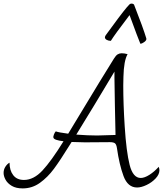

<svg xmlns="http://www.w3.org/2000/svg" viewBox="-83 -1036 906 1067"><path d="M803 -90Q803 -67 782 -44.5Q761 -22 731.5 -8Q702 6 679 6Q627 6 603.5 -57.5Q580 -121 567 -212Q564 -233 556 -239.5Q548 -246 527 -246L389 -245Q359 -245 315 -247L303 -228Q251 -144 216.5 -97.5Q182 -51 139 -20Q96 11 43 11Q6 11 -17.5 -3Q-41 -17 -52 -37Q-63 -57 -63 -75Q-63 -94 -53 -109.5Q-43 -125 -30 -132Q-30 -89 -9.5 -62.5Q11 -36 50 -36Q104 -36 153 -88.5Q202 -141 270 -251Q217 -257 214 -271Q212 -276 216.5 -288Q221 -300 227 -306Q242 -300 296 -293Q308 -314 328 -346Q500 -631 550 -710Q561 -728 571 -734Q581 -740 593 -740Q609 -740 626 -735Q605 -698 603 -610L602 -561Q602 -459 610 -334Q619 -192 637.5 -119.5Q656 -47 699 -47Q720 -47 747.5 -64.5Q775 -82 799 -109Q803 -99 803 -90ZM559 -286Q557 -360 555.5 -449.5Q554 -539 553 -605V-638Q438 -445 341 -288Q406 -283 457 -283Q484 -283 559 -286ZM697 -793Q679 -837 650 -917L637 -952Q553 -842 533 -809Q520 -809 510 -814.5Q500 -820 500 -829Q500 -835 508 -845L539 -887Q614 -990 637 -1012Q641 -1016 648 -1016Q653 -1016 657 -1014Q661 -1012 662 -1010Q713 -880 730 -823Q733 -813 719.5 -803Q706 -793 697 -793Z"/></svg>

Font: Charmonman
Style: Regular
Weight: 400
Designer: Ekaluck Peanpanawate
Foundry: Cadson Demak Co.,Ltd.
Version: Version 1.000; ttfautohint (v1.6)